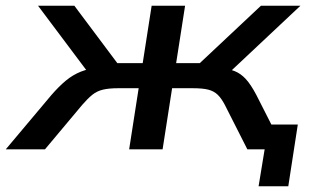

<svg xmlns="http://www.w3.org/2000/svg" viewBox="-53 -518 1081 666"><path d="M844 128 865 0H818L831 -86H980L947 128ZM-33 0 125 -188Q151 -218 175 -238Q199 -258 227.5 -269.5Q256 -281 294 -283L265 -250L79 -498H205L354 -299H442L473 -498H589L558 -299H640L852 -498H989L725 -250L707 -283Q739 -280 760.5 -271.5Q782 -263 799.5 -244Q817 -225 836 -189L932 0H805L727 -154Q715 -177 702 -189.5Q689 -202 669.5 -207Q650 -212 615 -212H544L511 0H395L428 -212H357Q325 -212 304 -207Q283 -202 267 -189Q251 -176 232 -154L103 0Z"/></svg>

Font: Nunito Sans 7pt SemiExpanded SemiBold
Style: Italic
Weight: 600
Width: 6
Italic angle: -9°
Designer: Vernon Adams
Foundry: Vernon Adams
Version: Version 3.101;gftools[0.9.27]